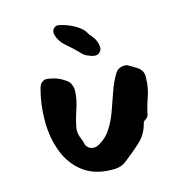

<svg xmlns="http://www.w3.org/2000/svg" viewBox="-57 -491 540 546"><g transform="rotate(-10 212.5 -218.0)"><path d="M251 -356Q254 -346 247.5 -338Q241 -330 230 -331Q226 -331 223 -332Q220 -333 216 -334Q203 -337 194 -346Q177 -361 156.5 -375.5Q136 -390 129 -411Q126 -421 132.5 -428.5Q139 -436 149 -434Q173 -431 195 -420.5Q217 -410 225 -396Q228 -392 231 -389.5Q234 -387 236 -384Q248 -372 251 -356ZM365 -244Q367 -214 360.5 -189.5Q354 -165 351 -139Q349 -131 344 -128Q336 -122 336 -116Q331 -85 309.5 -62Q288 -39 266 -19Q254 -7 235 -4Q179 3 142 -19Q105 -41 85 -81.5Q65 -122 60.5 -171.5Q56 -221 65 -269Q67 -280 75 -285.5Q83 -291 93 -289Q117 -288 138 -276Q158 -267 160 -241Q161 -216 154 -188Q147 -160 145 -135Q145 -120 153 -106Q155 -102 157 -97.5Q159 -93 160 -88Q165 -78 174.5 -75Q184 -72 194 -76Q218 -90 231 -113Q244 -136 251.5 -164Q259 -192 266 -220.5Q273 -249 285 -273Q290 -282 299.5 -286Q309 -290 319 -288Q326 -285 332 -282Q338 -279 344 -276Q365 -266 365 -244Z"/></g></svg>

Font: Slackside One
Style: Regular
Weight: 400
Version: Version 1.000